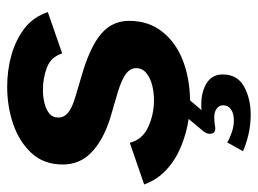

<svg xmlns="http://www.w3.org/2000/svg" viewBox="-114 -436 735 548"><g transform="rotate(-90 254.0 -161.5)"><path d="M201 186Q171 186 144 179.5Q117 173 97 164L122 119Q133 126 150.5 132Q168 138 185 138Q204 138 216 130Q228 122 228 107Q228 96 218.5 89Q209 82 194 82Q188 82 181.5 82.5Q175 83 170 84Q151 88 147.5 76Q144 64 153 52L189 9Q149 3 111 -12.5Q73 -28 44.5 -54Q16 -80 2 -118L121 -159Q130 -123 166 -106.5Q202 -90 243 -90Q264 -90 284.5 -95Q305 -100 319.5 -111.5Q334 -123 334 -141Q334 -158 317 -170.5Q300 -183 263 -194L188 -216Q127 -236 93 -269Q59 -302 59 -350Q59 -404 91 -439Q123 -474 173.5 -491.5Q224 -509 281 -509Q328 -509 371 -497Q414 -485 447 -460Q480 -435 494 -393L376 -352Q366 -384 336 -395.5Q306 -407 272 -407Q254 -407 236 -403Q218 -399 205.5 -389.5Q193 -380 193 -363Q193 -347 206.5 -335.5Q220 -324 250 -315L324 -293Q399 -270 434 -239Q469 -208 469 -161Q469 -106 438.5 -67Q408 -28 357 -8Q306 12 242 13L214 46Q218 45 222.5 45Q227 45 230 45Q267 45 291.5 60.5Q316 76 316 106Q316 148 281.5 167Q247 186 201 186Z"/></g></svg>

Font: Atkinson Hyperlegible Next
Style: Bold Italic
Weight: 700
Italic angle: -12°
Designer: Elliott Scott, Megan Eiswerth, Linus Boman, Theodore Petrosky, Letters from Sweden
Foundry: Applied Design Works, Letters from Sweden
Version: Version 2.001